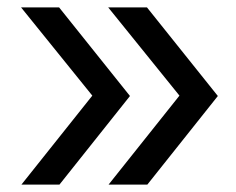

<svg xmlns="http://www.w3.org/2000/svg" viewBox="-20 -540 640 520"><path d="M274 -40 466 -281 273 -520H378L570 -280L379 -40ZM38 -40 230 -281 37 -520H140L332 -280L141 -40Z"/></svg>

Font: JetBrainsMonoNL NFM
Style: Regular
Weight: 400
Monospace: yes
Designer: Philipp Nurullin, Konstantin Bulenkov
Foundry: JetBrains
Version: Version 2.304; ttfautohint (v1.8.4.7-5d5b);Nerd Fonts 3.3.0